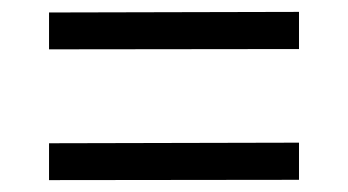

<svg xmlns="http://www.w3.org/2000/svg" viewBox="-20 -512 586 323"><path d="M483 -492V-429.5L62.5 -429V-491ZM483 -272V-209.5L62.5 -209V-271Z"/></svg>

Font: Public Sans Thin Light
Style: Regular
Weight: 300
Version: Version 1.007